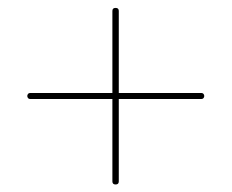

<svg xmlns="http://www.w3.org/2000/svg" viewBox="-20 -581 601 498"><path d="M502 -339.8Q506.8 -339.8 508.8 -335.9Q510.7 -332 508.8 -328.1Q506.8 -324.2 502 -324.2H288.1V-110.4Q288.1 -102.5 279.8 -102.5Q271.5 -102.5 271.5 -110.4V-324.2H58.6Q53.7 -324.2 51.8 -328.1Q49.8 -332 51.8 -335.9Q53.7 -339.8 58.6 -339.8H271.5V-552.7Q271.5 -560.5 279.8 -560.5Q288.1 -560.5 288.1 -552.7V-339.8Z"/></svg>

Font: Olivea
Style: LigaturesFont
Weight: 400
Designer: Achmad Aprilia Pratama
Version: Version 001.000